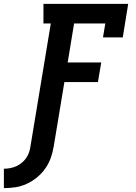

<svg xmlns="http://www.w3.org/2000/svg" viewBox="-83 -755 703 990"><path d="M-63 215V115Q-47 115 -31 112Q-15 109 0 102.5Q15 96 28.5 85Q42 74 51.5 60.5Q61 47 66.5 31.5Q72 16 74 0L179 -634H141V-735H578L550 -562H448L460 -634H299L266 -433H439L422 -332H249L194 0Q189 30 179 58.5Q169 87 151 113Q133 139 108 159.5Q83 180 54.5 193Q26 206 -3.5 210.5Q-33 215 -63 215Z"/></svg>

Font: Iosevka Slab Extended Oblique
Style: Bold
Weight: 700
Width: 7
Italic angle: -9°
Monospace: yes
Designer: Belleve Invis
Foundry: Belleve Invis
Version: Version 11.1.1; ttfautohint (v1.8.3)